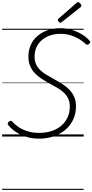

<svg xmlns="http://www.w3.org/2000/svg" viewBox="-20 -1279 866 1799"><path d="M345 20Q288 20 242 7.5Q196 -5 160 -24Q124 -43 98 -65.5Q72 -88 57 -108Q51 -116 52.5 -123.5Q54 -131 63 -139Q74 -148 81.5 -147Q89 -146 96 -138Q121 -110 157 -86.5Q193 -63 240.5 -48.5Q288 -34 347 -34Q412 -34 464.5 -51.5Q517 -69 555 -102Q593 -135 613.5 -180Q634 -225 634 -280Q634 -322 620 -353Q606 -384 581.5 -408Q557 -432 524 -452Q491 -472 451 -493Q419 -510 389 -528.5Q359 -547 333 -568.5Q307 -590 287.5 -616Q268 -642 257 -674.5Q246 -707 246 -748Q246 -807 267.5 -856Q289 -905 329.5 -940.5Q370 -976 425 -995.5Q480 -1015 547 -1015Q600 -1015 650.5 -1000Q701 -985 744.5 -959Q788 -933 818 -899Q827 -890 826 -883Q825 -876 815 -868Q807 -860 798.5 -860Q790 -860 783 -867Q751 -896 713.5 -917.5Q676 -939 634.5 -950.5Q593 -962 546 -962Q493 -962 448.5 -946.5Q404 -931 371.5 -903Q339 -875 321.5 -836Q304 -797 304 -749Q304 -710 317 -679.5Q330 -649 353.5 -625.5Q377 -602 410 -581.5Q443 -561 482 -540Q524 -517 562 -493Q600 -469 629 -439.5Q658 -410 675 -371.5Q692 -333 692 -283Q692 -217 667 -161.5Q642 -106 595.5 -65.5Q549 -25 485.5 -2.5Q422 20 345 20ZM546 -1066Q539 -1066 530.5 -1074.5Q522 -1083 522 -1090Q522 -1093 522.5 -1096Q523 -1099 527 -1103L695 -1250Q699 -1253 702 -1256Q705 -1259 710 -1259Q717 -1259 724.5 -1253.5Q732 -1248 737 -1240.5Q742 -1233 742 -1226Q742 -1222 741 -1218.5Q740 -1215 734 -1211L560 -1073Q555 -1070 552 -1068Q549 -1066 546 -1066ZM0 490H764V500H0ZM0 -20H764V0H0ZM0 -505H764V-500H0ZM0 -1010H764V-1000H0Z"/></svg>

Font: Playwrite BE VLG Guides
Style: Regular
Weight: 400
Designer: Veronika Burian, José Scaglione
Foundry: TypeTogether
Version: Version 1.003